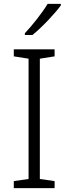

<svg xmlns="http://www.w3.org/2000/svg" viewBox="-20 -968 351 988"><path d="M293 -940V-948H225C199 -904 145 -836 108 -797V-788H147C197 -828 263 -899 293 -940ZM261 0V-36L185 -47V-666L261 -678V-714H51V-678L127 -666V-47L51 -36V0Z"/></svg>

Font: Noto Sans Kannada Light
Style: Regular
Weight: 300
Designer: Jelle Bosma - Monotype Design Team
Foundry: Monotype Imaging Inc.
Version: Version 2.005